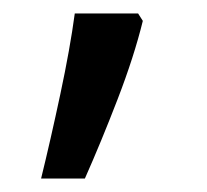

<svg xmlns="http://www.w3.org/2000/svg" viewBox="-20 -136 308 285"><path d="M192 -105Q179 -52 154.5 11.5Q130 75 106 129H41Q55 72 69.5 4Q84 -64 91 -116H185Z"/></svg>

Font: Noto Sans Thai Looped
Style: Regular
Weight: 400
Designer: Sasikarn Vongin, Ben Mitchell
Foundry: The Fontpad Ltd
Version: Version 1.001; ttfautohint (v1.8.4.7-5d5b)